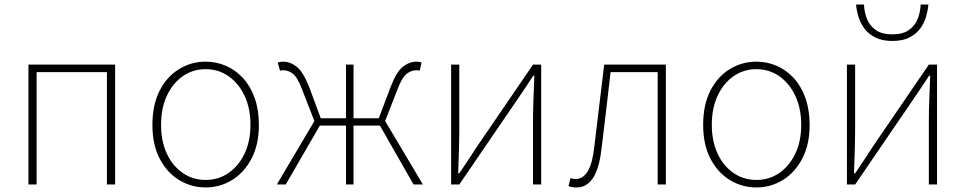

<svg xmlns="http://www.w3.org/2000/svg" viewBox="-20 -811 4244 844"><path d="M105 0V-527H486V0H450V-494H141V0Z M884 13Q821 13 767.5 -19.5Q714 -52 682 -113.5Q650 -175 650 -262Q650 -351 682 -413Q714 -475 767.5 -507.5Q821 -540 884 -540Q931 -540 973.5 -521.5Q1016 -503 1048.5 -467.5Q1081 -432 1099.5 -380Q1118 -328 1118 -262Q1118 -175 1085.5 -113.5Q1053 -52 1000 -19.5Q947 13 884 13ZM884 -20Q940 -20 984.5 -50.5Q1029 -81 1055 -135.5Q1081 -190 1081 -262Q1081 -335 1055 -390Q1029 -445 984.5 -476Q940 -507 884 -507Q828 -507 783.5 -476Q739 -445 713.5 -390Q688 -335 688 -262Q688 -190 713.5 -135.5Q739 -81 783.5 -50.5Q828 -20 884 -20Z M1197 0 1362 -279 1309 -415Q1288 -471 1268 -486.5Q1248 -502 1226 -502Q1221 -502 1218.5 -502Q1216 -502 1211 -500L1201 -536Q1211 -540 1224 -540Q1256 -540 1284.5 -517.5Q1313 -495 1340 -426L1390 -291H1501V-527H1534V-291H1645L1696 -426Q1722 -495 1751 -517.5Q1780 -540 1811 -540Q1825 -540 1833 -536L1825 -500Q1820 -502 1817.5 -502Q1815 -502 1809 -502Q1788 -502 1767.5 -486.5Q1747 -471 1726 -415L1673 -279L1839 0H1798L1650 -259H1534V0H1501V-259H1386L1236 0Z M1963 0V-527H1999V-249Q1999 -206 1997.5 -154Q1996 -102 1994 -49H1999Q2016 -74 2037.5 -106.5Q2059 -139 2075 -164L2323 -527H2359V0H2323V-277Q2323 -321 2325 -373Q2327 -425 2329 -478H2324Q2308 -453 2286 -420.5Q2264 -388 2247 -363L1999 0Z M2515 13Q2503 13 2495 11.5Q2487 10 2479 7L2488 -28Q2493 -27 2498 -25.5Q2503 -24 2510 -24Q2543 -24 2563.5 -58Q2584 -92 2592 -162Q2603 -254 2614 -345Q2625 -436 2636 -527H2907V0H2871V-494H2664Q2654 -409 2644.5 -325.5Q2635 -242 2624 -156Q2614 -69 2586.5 -28Q2559 13 2515 13Z M3305 13Q3242 13 3188.5 -19.5Q3135 -52 3103 -113.5Q3071 -175 3071 -262Q3071 -351 3103 -413Q3135 -475 3188.5 -507.5Q3242 -540 3305 -540Q3352 -540 3394.5 -521.5Q3437 -503 3469.5 -467.5Q3502 -432 3520.5 -380Q3539 -328 3539 -262Q3539 -175 3506.5 -113.5Q3474 -52 3421 -19.5Q3368 13 3305 13ZM3305 -20Q3361 -20 3405.5 -50.5Q3450 -81 3476 -135.5Q3502 -190 3502 -262Q3502 -335 3476 -390Q3450 -445 3405.5 -476Q3361 -507 3305 -507Q3249 -507 3204.5 -476Q3160 -445 3134.5 -390Q3109 -335 3109 -262Q3109 -190 3134.5 -135.5Q3160 -81 3204.5 -50.5Q3249 -20 3305 -20Z M3703 0V-527H3739V-249Q3739 -206 3737.5 -154Q3736 -102 3734 -49H3739Q3756 -74 3777.5 -106.5Q3799 -139 3815 -164L4063 -527H4099V0H4063V-277Q4063 -321 4065 -373Q4067 -425 4069 -478H4064Q4048 -453 4026 -420.5Q4004 -388 3987 -363L3739 0ZM3903 -631Q3857 -631 3827 -646.5Q3797 -662 3779.5 -686Q3762 -710 3753.5 -738Q3745 -766 3743 -791H3778Q3779 -759 3790.5 -729Q3802 -699 3829 -679.5Q3856 -660 3903 -660Q3949 -660 3976 -679.5Q4003 -699 4014.5 -729Q4026 -759 4027 -791H4061Q4059 -766 4051 -738Q4043 -710 4025.5 -686Q4008 -662 3978 -646.5Q3948 -631 3903 -631Z"/></svg>

Font: Noto Sans TC
Style: Regular
Weight: 100
Designer: Ryoko NISHIZUKA 西塚涼子 (kana, bopomofo & ideographs); Paul D. Hunt (Latin, Greek & Cyrillic); Sandoll Communications 산돌커뮤니
Foundry: Adobe
Version: Version 2.004;hotconv 1.0.118;makeotfexe 2.5.65603